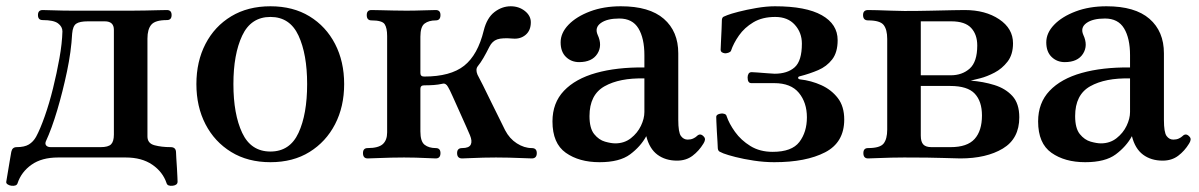

<svg xmlns="http://www.w3.org/2000/svg" viewBox="-20 -505 3821 612"><path d="M16 87Q9 86 4 82.5Q-1 79 0 74Q1 70 4 50Q7 30 11 8Q15 -14 16 -21Q19 -36 33 -36Q58 -36 72 -44.5Q86 -53 95 -69Q108 -93 122.5 -134Q137 -175 149 -223.5Q161 -272 169.5 -319.5Q178 -367 179 -405Q179 -420 165 -430.5Q151 -441 116 -441Q101 -441 101 -457Q101 -473 116 -473Q127 -473 154 -472Q181 -471 212 -471H399Q419 -471 442.5 -471.5Q466 -472 485.5 -472.5Q505 -473 512 -473Q527 -473 527 -457Q527 -441 512 -441Q475 -441 462.5 -426.5Q450 -412 450 -382V-70Q450 -48 472.5 -42Q495 -36 524 -36Q540 -36 541 -21Q541 -15 542 -0.5Q543 14 544 30.5Q545 47 545.5 59.5Q546 72 546 74Q546 85 531 87Q514 89 511 79Q499 43 465.5 20Q432 -3 381 -3H165Q113 -3 80.5 20Q48 43 36 79Q33 89 16 87ZM142 -36H301Q325 -36 334 -45Q343 -54 343 -76V-410Q343 -437 314 -437H260Q234 -437 223 -429.5Q212 -422 210 -398Q207 -341 193.5 -277Q180 -213 162.5 -154Q145 -95 126 -54Q123 -46 127.5 -41Q132 -36 142 -36Z M842 12Q770 12 717 -20.5Q664 -53 635 -109Q606 -165 606 -237Q606 -309 635 -365Q664 -421 717 -453Q770 -485 842 -485Q914 -485 966.5 -453Q1019 -421 1048 -365Q1077 -309 1077 -237Q1077 -165 1048 -109Q1019 -53 966.5 -20.5Q914 12 842 12ZM842 -22Q904 -22 931.5 -81.5Q959 -141 959 -237Q959 -332 931.5 -391.5Q904 -451 842 -451Q780 -451 752 -391.5Q724 -332 724 -237Q724 -141 752 -81.5Q780 -22 842 -22Z M1152 0Q1137 0 1137 -17Q1137 -33 1152 -33Q1186 -33 1200 -45.5Q1214 -58 1214 -83V-390Q1214 -416 1206 -428Q1198 -440 1164 -440Q1149 -440 1149 -457Q1149 -473 1164 -473Q1172 -473 1191.5 -472.5Q1211 -472 1234.5 -471.5Q1258 -471 1275 -471Q1301 -471 1329.5 -472Q1358 -473 1369 -473Q1384 -473 1384 -457Q1384 -440 1369 -440Q1347 -440 1333.5 -430Q1320 -420 1320 -388V-272Q1320 -261 1332 -261Q1416 -261 1459.5 -295.5Q1503 -330 1522 -408Q1532 -448 1556 -466.5Q1580 -485 1608 -485Q1634 -485 1653 -470Q1672 -455 1672 -434Q1672 -408 1655.5 -394Q1639 -380 1615 -382Q1581 -385 1565 -379.5Q1549 -374 1540 -356Q1530 -336 1521 -320.5Q1512 -305 1503 -294Q1495 -284 1502 -267Q1507 -258 1519.5 -233Q1532 -208 1546.5 -178Q1561 -148 1573.5 -123.5Q1586 -99 1590 -90Q1604 -63 1627.5 -48Q1651 -33 1675 -33Q1691 -33 1691 -17Q1691 0 1675 0Q1668 0 1647 -1Q1626 -2 1602.5 -2.5Q1579 -3 1561 -3Q1544 -3 1521 -2.5Q1498 -2 1479 -1Q1460 0 1453 0Q1437 0 1437 -17Q1437 -33 1453 -33Q1475 -33 1480.5 -44Q1486 -55 1478 -74Q1476 -79 1466.5 -100.5Q1457 -122 1445 -148.5Q1433 -175 1423 -197.5Q1413 -220 1408 -228Q1401 -241 1390 -238Q1377 -235 1362.5 -234Q1348 -233 1332 -233Q1320 -233 1320 -222V-86Q1320 -54 1333.5 -43.5Q1347 -33 1369 -33Q1384 -33 1384 -17Q1384 0 1369 0Q1362 0 1344 -1Q1326 -2 1305.5 -2.5Q1285 -3 1268 -3Q1251 -3 1226.5 -2.5Q1202 -2 1181 -1Q1160 0 1152 0Z M1891 12Q1826 12 1783.5 -18Q1741 -48 1741 -118Q1741 -177 1777.5 -215.5Q1814 -254 1880 -272.5Q1946 -291 2034 -290V-329Q2034 -383 2015 -414.5Q1996 -446 1954 -446Q1915 -446 1895 -431.5Q1875 -417 1885 -394Q1901 -360 1884 -333.5Q1867 -307 1826 -307Q1801 -307 1784 -323.5Q1767 -340 1767 -370Q1767 -400 1792 -426Q1817 -452 1860.5 -468.5Q1904 -485 1959 -485Q2050 -485 2096 -445Q2142 -405 2142 -335V-123Q2142 -83 2150.5 -71.5Q2159 -60 2172 -60Q2182 -60 2189.5 -63.5Q2197 -67 2201 -71Q2212 -82 2223 -70Q2228 -65 2227 -59Q2226 -53 2222 -47Q2208 -24 2187.5 -8.5Q2167 7 2138 7Q2101 7 2075.5 -12Q2050 -31 2040 -71Q2022 -38 1988.5 -13Q1955 12 1891 12ZM1941 -48Q1970 -48 1991 -64.5Q2012 -81 2023 -104Q2034 -127 2034 -148V-255Q1955 -257 1907 -230Q1859 -203 1859 -135Q1859 -96 1874 -77.5Q1889 -59 1908.5 -53.5Q1928 -48 1941 -48Z M2448 12Q2416 12 2383 7Q2350 2 2324.5 -4.5Q2299 -11 2286 -16Q2279 -19 2274 -21.5Q2269 -24 2268 -32Q2268 -38 2267 -53Q2266 -68 2265 -85.5Q2264 -103 2263.5 -116.5Q2263 -130 2263 -132Q2263 -141 2278 -143Q2283 -144 2289 -142Q2295 -140 2296 -135Q2304 -111 2323 -84.5Q2342 -58 2372 -39.5Q2402 -21 2443 -21Q2504 -21 2528 -52.5Q2552 -84 2552 -131Q2552 -178 2526.5 -209Q2501 -240 2448 -240H2375Q2363 -240 2363 -258Q2363 -265 2366 -270Q2369 -275 2376 -275Q2378 -275 2393.5 -274Q2409 -273 2426 -271.5Q2443 -270 2449 -270Q2490 -270 2513 -290.5Q2536 -311 2536 -366Q2536 -401 2513.5 -426Q2491 -451 2451 -451Q2410 -451 2381.5 -434Q2353 -417 2335.5 -392Q2318 -367 2310 -343Q2308 -339 2302 -337Q2296 -335 2291 -335Q2277 -337 2277 -346Q2277 -349 2278 -369.5Q2279 -390 2280 -412Q2281 -434 2281 -442Q2282 -450 2287 -452Q2292 -454 2299 -457Q2309 -461 2334 -467.5Q2359 -474 2391 -479.5Q2423 -485 2450 -485Q2549 -485 2599.5 -456.5Q2650 -428 2650 -377Q2650 -338 2632.5 -315.5Q2615 -293 2588 -281.5Q2561 -270 2530 -262Q2524 -261 2524 -257Q2524 -253 2530 -252Q2566 -248 2598 -233.5Q2630 -219 2650.5 -192.5Q2671 -166 2671 -124Q2671 -51 2610 -19.5Q2549 12 2448 12Z M2747 0Q2732 0 2732 -17Q2732 -33 2747 -33Q2785 -33 2796.5 -47.5Q2808 -62 2808 -92V-381Q2808 -411 2796.5 -425.5Q2785 -440 2747 -440Q2731 -440 2731 -457Q2731 -473 2747 -473Q2755 -473 2776 -472.5Q2797 -472 2821.5 -471Q2846 -470 2863 -470Q2909 -470 2949 -471Q2989 -472 3017.5 -472.5Q3046 -473 3055 -473Q3121 -473 3165 -443.5Q3209 -414 3209 -367Q3209 -331 3191.5 -308.5Q3174 -286 3150 -273.5Q3126 -261 3104.5 -255.5Q3083 -250 3074 -248Q3114 -245 3149.5 -234Q3185 -223 3207 -199Q3229 -175 3229 -131Q3229 -63 3176.5 -31.5Q3124 0 3041 0Q3026 0 2985.5 -1.5Q2945 -3 2862 -3Q2845 -3 2820.5 -2.5Q2796 -2 2775.5 -1Q2755 0 2747 0ZM2949 -36H3010Q3063 -36 3086.5 -62Q3110 -88 3110 -137Q3110 -182 3087 -206.5Q3064 -231 3009 -231H2915V-73Q2915 -53 2923 -44.5Q2931 -36 2949 -36ZM2915 -265H3010Q3047 -265 3071 -286.5Q3095 -308 3095 -360Q3095 -395 3075.5 -416Q3056 -437 3012 -437H2915Z M3439 12Q3374 12 3331.5 -18Q3289 -48 3289 -118Q3289 -177 3325.5 -215.5Q3362 -254 3428 -272.5Q3494 -291 3582 -290V-329Q3582 -383 3563 -414.5Q3544 -446 3502 -446Q3463 -446 3443 -431.5Q3423 -417 3433 -394Q3449 -360 3432 -333.5Q3415 -307 3374 -307Q3349 -307 3332 -323.5Q3315 -340 3315 -370Q3315 -400 3340 -426Q3365 -452 3408.5 -468.5Q3452 -485 3507 -485Q3598 -485 3644 -445Q3690 -405 3690 -335V-123Q3690 -83 3698.5 -71.5Q3707 -60 3720 -60Q3730 -60 3737.5 -63.5Q3745 -67 3749 -71Q3760 -82 3771 -70Q3776 -65 3775 -59Q3774 -53 3770 -47Q3756 -24 3735.5 -8.5Q3715 7 3686 7Q3649 7 3623.5 -12Q3598 -31 3588 -71Q3570 -38 3536.5 -13Q3503 12 3439 12ZM3489 -48Q3518 -48 3539 -64.5Q3560 -81 3571 -104Q3582 -127 3582 -148V-255Q3503 -257 3455 -230Q3407 -203 3407 -135Q3407 -96 3422 -77.5Q3437 -59 3456.5 -53.5Q3476 -48 3489 -48Z"/></svg>

Font: Zen Antique
Style: Regular
Weight: 400
Designer: Yoshimichi Ohira
Foundry: Positype
Version: Version 1.001